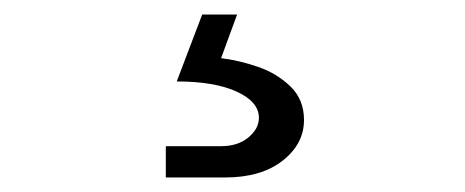

<svg xmlns="http://www.w3.org/2000/svg" viewBox="-20 -46 640 264"><path d="M208 198V155H284Q307 155 321.5 143Q336 131 336 116Q336 94 305.5 80Q275 66 223 66L258 -26H306L284 34Q309 37 335 46Q361 55 379.5 73Q398 91 398 119Q398 152 368.5 175Q339 198 290 198Z"/></svg>

Font: Tiny ExtraLight
Style: Regular
Weight: 200
Monospace: yes
Designer: Philipp Nurullin, Konstantin Bulenkov
Foundry: JetBrains
Version: Version 2.251; ttfautohint (v1.8.4.7-5d5b)